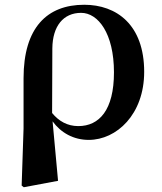

<svg xmlns="http://www.w3.org/2000/svg" viewBox="-20 -572 682 807"><path d="M71 208 80 215 224 188 201 -62C236 -14 289 16 353 16C470 16 586 -91 586 -270C586 -468 470 -552 334 -552C178 -552 79 -456 79 -243V-32ZM199 -97 200 -369C201 -462 246 -518 321 -518C392 -518 459 -432 459 -268C459 -109 397 -42 309 -42C263 -42 227 -63 199 -97Z"/></svg>

Font: GenRyuMin2 TW B
Style: Regular
Weight: 700
Version: Version 2.100;PS 2.1;hotconv 16.6.51;makeotf.lib2.5.65220 DE